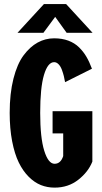

<svg xmlns="http://www.w3.org/2000/svg" viewBox="-20 -890 490 922"><path d="M424.5 -732.5H300L245 -809L188.5 -732.5H64L191 -870.5H297.5ZM423.5 -356V-114Q404 -64.5 356 -26.8Q308 11 242 11Q207.5 11 176.5 -1.2Q145.5 -13.5 117.8 -41.2Q90 -69 70 -110Q50 -151 38.2 -212Q26.5 -273 26.5 -348Q26.5 -441 44.5 -512Q62.5 -583 93.2 -624.2Q124 -665.5 161 -685.8Q198 -706 240 -706Q278 -706 308.2 -694.8Q338.5 -683.5 359.8 -662.5Q381 -641.5 395.2 -617Q409.5 -592.5 421.5 -560L292.5 -495.5Q290 -510.5 286.5 -524.8Q283 -539 277 -555.2Q271 -571.5 261.2 -581.5Q251.5 -591.5 240 -591.5Q209.5 -591.5 191.2 -530.2Q173 -469 173 -348Q173 -228.5 192.5 -166Q212 -103.5 242 -103.5Q271.5 -103.5 283.5 -140.5V-249.5H232.5V-356Z"/></svg>

Font: League Mono Condensed
Style: Bold
Weight: 700
Width: 1
Designer: Tyler Finck
Foundry: The League of Moveable Type / Tyler Finck
Version: Version 2.210